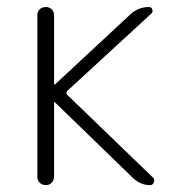

<svg xmlns="http://www.w3.org/2000/svg" viewBox="-20 -540 540 560"><path d="M114.3 0Q103.5 0 96.2 -6.8Q88.9 -13.7 88.9 -24.4V-496.1Q88.9 -505.9 95.7 -512.7Q102.5 -519.5 114.3 -519.5Q124 -519.5 130.9 -512.7Q137.7 -505.9 137.7 -496.1V-294.9Q137.7 -293.9 138.7 -293.9H140.6L362.3 -500Q384.8 -519.5 414.1 -519.5Q421.9 -519.5 424.3 -512.2Q426.8 -504.9 420.9 -500L176.8 -275.4Q170.9 -269.5 176.8 -262.7L426.8 -21.5Q431.6 -16.6 428.7 -8.3Q425.8 0 418 0Q389.6 0 367.2 -21.5L140.6 -241.2Q139.6 -242.2 138.7 -242.2Q137.7 -242.2 137.7 -241.2V-24.4Q137.7 -14.6 130.9 -7.3Q124 0 114.3 0Z"/></svg>

Font: Rounded Mgen+ 1m light
Style: Regular
Weight: 200
Designer: [Source Han Sans]
Ryoko NISHIZUKA  (kana & ideographs); Paul D. Hunt (Latin, Greek & Cyrillic); Wenlong ZHANG  (bopomofo
Version: Version 1.059.20150602